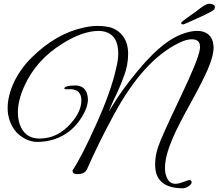

<svg xmlns="http://www.w3.org/2000/svg" viewBox="-20 -869 1174 1031"><path d="M1054 -619C1054 -614 1054 -609 1053 -604C1048 -567 1012 -479 945 -339C878 -199 840 -113 829 -80C818 -48 813 -16 813 16C813 100 863 142 962 142C978 142 1009 126 1009 110C1009 102 1005 98 997 98C984 98 950 118 922 118C898 118 882 104 873 77C868 64 866 49 866 33C866 -59 927 -177 1006 -320C1085 -464 1127 -551 1127 -615C1124 -708 1043 -725 936 -677C870 -647 797 -583 716 -484C660 -417 614 -353 577 -290L564 -270L588 -327C591 -332 599 -350 613 -380C617 -389 632 -423 636 -435C638 -441 641 -450 646 -461C661 -501 668 -540 668 -579C668 -616 660 -647 643 -671C621 -702 591 -721 552 -726C524 -731 483 -733 430 -721C331 -700 237 -646 150 -560C58 -469 21 -364 21 -289C21 -276 22 -263 24 -252C33 -206 53 -170 83 -145C114 -120 146 -107 180 -107C214 -107 244 -112 271 -121C334 -142 383 -181 419 -240C441 -275 452 -307 452 -335C452 -346 450 -357 447 -367C437 -396 416 -410 384 -410C352 -410 333 -406 328 -399C318 -388 337 -389 364 -390C399 -387 417 -367 417 -330C417 -290 398 -249 361 -207C313 -152 257 -125 192 -125C139 -125 103 -151 86 -202C79 -222 76 -243 76 -266C76 -307 87 -353 109 -403C151 -498 219 -575 314 -634C387 -680 452 -703 510 -703C534 -703 555 -697 572 -686C601 -667 615 -631 615 -580C615 -561 612 -537 605 -508C586 -420 549 -317 495 -198C442 -80 400 1 370 45C369 47 369 49 370 50C371 61 379 66 396 66C422 66 439 57 447 40C489 -55 537 -153 592 -254C697 -448 813 -576 940 -638C966 -651 989 -658 1009 -658C1039 -658 1054 -645 1054 -619ZM1123 -845C1101 -853 1089 -852 1035 -809C996 -782 958 -754 955 -750C954 -748 953 -746 953 -745C953 -740 957 -738 964 -738C967 -738 995 -750 1047 -774C1100 -798 1127 -813 1130 -818C1135 -829 1138 -838 1123 -845Z"/></svg>

Font: VL Great Vibes
Style: Regular
Weight: 400
Designer: Robert E. Leuschke
Foundry: Robert E. Leuschke
Version: Version 1.001